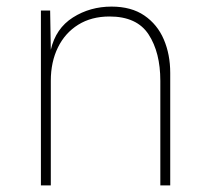

<svg xmlns="http://www.w3.org/2000/svg" viewBox="-20 -562 640 582"><path d="M104 0V-530H132L134 -411Q149 -476 201 -509Q253 -542 318 -542Q378 -542 417.5 -515Q457 -488 476.5 -442.5Q496 -397 496 -341V0H466V-317Q466 -403 430.5 -457.5Q395 -512 312 -512Q257 -512 217 -487Q177 -462 155.5 -418Q134 -374 134 -317V0Z"/></svg>

Font: Geist Mono Thin
Style: Regular
Weight: 100
Monospace: yes
Designer: Basement.studio, Andrés Briganti, Mateo Zaragoza
Foundry: Basement.studio, Vercel, Andrés Briganti, Guido Ferreyra, Mateo Zaragoza
Version: Version 1.500; ttfautohint (v1.8.4.7-5d5b)